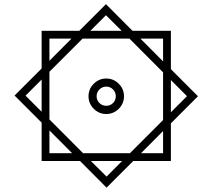

<svg xmlns="http://www.w3.org/2000/svg" viewBox="-20 -739 1012 914"><path d="M360.8 27.3H178.2V-155.3L49.3 -284.2L178.2 -413.1V-592.3H357.4L484.4 -719.2L610.8 -592.3H793.5V-409.7L922.4 -280.8L793.5 -151.9V27.3H614.3L487.3 154.3ZM410.2 -592.3H559.1L484.4 -666.5ZM756.3 -446.8V-555.2H648.4ZM215.3 -449.7 320.3 -555.2H215.3ZM215.3 -397.5V-170.4L375.5 -9.8H598.6L756.3 -167.5V-394.5L596.2 -555.2H373ZM401.4 -280.8Q401.4 -315.4 426.3 -340.3Q451.2 -365.2 485.8 -365.2Q520.5 -365.2 545.4 -340.3Q570.3 -315.4 570.3 -280.8Q570.3 -246.1 545.4 -221.2Q520.5 -196.3 485.8 -196.3Q451.2 -196.3 426.3 -221.2Q401.4 -246.1 401.4 -280.8ZM178.2 -360.4 101.6 -283.7 178.2 -207ZM793.5 -357.9V-204.6L870.1 -281.2ZM439.9 -280.8Q439.9 -261.7 453.4 -248.5Q466.8 -235.4 485.8 -235.4Q504.9 -235.4 518.1 -248.5Q531.2 -261.7 531.2 -280.8Q531.2 -299.8 518.1 -313.2Q504.9 -326.7 485.8 -326.7Q466.8 -326.7 453.4 -313.2Q439.9 -299.8 439.9 -280.8ZM215.3 -118.2V-9.8H323.2ZM651.4 -9.8H756.3V-115.2ZM561.5 27.3H412.6L487.3 101.6Z"/></svg>

Font: Vazir UI
Style: Bold-UI
Weight: 700
Designer: Saber Rastikerdar
Foundry: Saber Rastikerdar
Version: Version 30.1.0